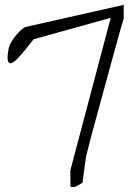

<svg xmlns="http://www.w3.org/2000/svg" viewBox="-20 -773 565 795"><path d="M438.5 -699.2 119.1 -610.4Q118.2 -609.4 107.4 -595.7Q96.7 -582 82.5 -564.5Q68.4 -546.9 53.2 -531.2Q38.1 -515.6 27.3 -511.7Q16.6 -507.8 12.7 -521.5Q8.8 -535.2 16.6 -576.2Q18.6 -585.9 27.3 -600.1Q36.1 -614.3 46.9 -627.4Q57.6 -640.6 68.4 -649.9Q79.1 -659.2 85 -661.1L492.2 -752.9V-695.3Q485.4 -674.8 473.1 -630.9Q460.9 -586.9 445.8 -531.7Q430.7 -476.6 414.1 -415.5Q397.5 -354.5 382.3 -299.3Q367.2 -244.1 355.5 -200.2Q343.8 -156.2 338.9 -135.7Q336.9 -128.9 334.5 -112.3Q332 -95.7 329.6 -76.7Q327.1 -57.6 324.7 -40.5Q322.3 -23.4 322.3 -16.6Q314.5 -11.7 299.3 -3.4Q284.2 4.9 271.5 0V-68.4Z"/></svg>

Font: Over the Rainbow
Style: Regular
Weight: 400
Designer: Kimberly Geswein
Foundry: Kimberly Geswein
Version: Version 1.002 2010